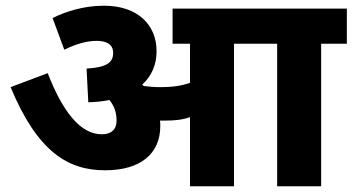

<svg xmlns="http://www.w3.org/2000/svg" viewBox="-20 -652 1234 672"><path d="M541 -211C541 -218 541 -224 540 -230C546 -230 552 -230 559 -230C589 -230 617 -232 645 -242V0H799V-499H950V0H1104V-499H1194V-622H584V-499H645V-362C613 -351 581 -347 542 -347C518 -347 499 -349 483 -351C481 -353 480 -354 478 -356C511 -386 528 -426 528 -473C528 -564 463 -632 344 -632C271 -632 209 -611 164 -589L205 -478C242 -496 280 -509 319 -509C349 -509 376 -499 376 -467C376 -434 355 -416 283 -412L289 -294C316 -295 340 -297 363 -302C380 -281 388 -258 388 -230C388 -199 370 -182 336 -182C261 -182 199 -262 147 -396L17 -347C112 -119 219 -56 348 -56C472 -56 541 -114 541 -211Z"/></svg>

Font: Noto Sans Devanagari UI ExtraBold
Style: Regular
Weight: 800
Designer: Jelle Bosma - Monotype Design Team
Foundry: Monotype Imaging Inc.
Version: Version 2.003